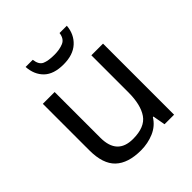

<svg xmlns="http://www.w3.org/2000/svg" viewBox="-203 -877 1024 1024"><g transform="rotate(-45 309.0 -365.0)"><path d="M533 -536V0H461L448 -71H444Q418 -29 372 -9.5Q326 10 274 10Q177 10 128 -36.5Q79 -83 79 -185V-536H168V-191Q168 -63 287 -63Q376 -63 410.5 -113Q445 -163 445 -257V-536ZM464 -740Q459 -680 418.5 -643Q378 -606 306 -606Q232 -606 194.5 -642.5Q157 -679 153 -740H207Q212 -699 237 -688Q262 -677 308 -677Q347 -677 375.5 -689Q404 -701 409 -740Z"/></g></svg>

Font: Noto Sans Modi
Style: Regular
Weight: 400
Designer: Monotype Design Team
Foundry: Monotype Imaging Inc.
Version: Version 2.003; ttfautohint (v1.8.4.7-5d5b)